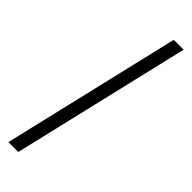

<svg xmlns="http://www.w3.org/2000/svg" viewBox="-343 -807 1059 1059"><g transform="rotate(45 186.5 -278.0)"><path d="M25 244H102L348 -800H271Z"/></g></svg>

Font: Noto Serif Malayalam ExtraBold
Style: Regular
Weight: 800
Designer: Indian type Foundry, Jelle Bosma, Monotype Design Team
Foundry: Monotype Imaging Inc.
Version: Version 2.104